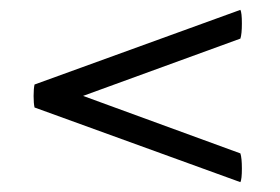

<svg xmlns="http://www.w3.org/2000/svg" viewBox="-20 -434 565 388"><path d="M147.9 -240.2 465.8 -124Q468.8 -114.7 468.8 -93.3Q468.8 -71.8 465.8 -65.9L49.8 -216.8Q47.9 -225.1 47.9 -240Q47.9 -254.9 49.8 -263.2L465.8 -414.1Q468.8 -408.2 468.8 -386.7Q468.8 -365.2 465.8 -356Z"/></svg>

Font: Common Serif SemiBold
Style: Regular
Weight: 600
Designer: Philipp H. Poll, Khaled Hosny
Foundry: Stefan Peev, Context Ltd.
Version: Version 1.026